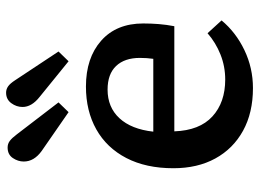

<svg xmlns="http://www.w3.org/2000/svg" viewBox="-130 -706 850 630"><g transform="rotate(-90 295.0 -391.0)"><path d="M321 14Q240 14 181 -18.5Q122 -51 90 -109.5Q58 -168 58 -247Q58 -337 91.5 -401.5Q125 -466 185.5 -500Q246 -534 326 -534Q420 -534 476.5 -484Q533 -434 533 -346Q533 -320 531 -295Q529 -270 524 -244H179Q182 -161 228 -119Q274 -77 349 -77Q392 -77 431 -92.5Q470 -108 501 -135L543 -89Q504 -42 445.5 -14Q387 14 321 14ZM178 -313H417Q420 -334 420 -357Q420 -407 393.5 -435Q367 -463 316 -463Q258 -463 222 -424Q186 -385 178 -313ZM409 -591 292 -686Q259 -712 259 -742Q259 -762 271.5 -779Q284 -796 306 -796Q317 -796 326.5 -789.5Q336 -783 347 -766L441 -624ZM242 -591 115 -679Q80 -704 80 -738Q80 -757 91.5 -774Q103 -791 126 -791Q138 -791 147.5 -784Q157 -777 169 -761L274 -624Z"/></g></svg>

Font: Literata 7pt Medium
Style: Regular
Weight: 500
Designer: Latin by Veronika Burian and Jose Scaglione. Greek by Irene Vlachou. Cyrillic by Vera Evstafieva.
Foundry: TypeTogether
Version: Version 3.002